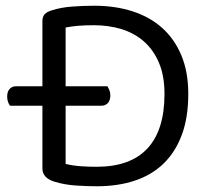

<svg xmlns="http://www.w3.org/2000/svg" viewBox="-20 -639 731 670"><path d="M637 -311Q637 -229 614.5 -168.5Q592 -108 550.5 -68Q509 -28 450 -8.5Q391 11 318 11Q286 11 246 8.5Q206 6 170 -5Q128 -18 128 -51V-270H15Q11 -275 8 -283.5Q5 -292 5 -302Q5 -319 13.5 -328.5Q22 -338 36 -338H128V-565Q128 -581 136 -589.5Q144 -598 161 -603Q192 -613 231 -616Q270 -619 309 -619Q382 -619 442.5 -599.5Q503 -580 546 -541.5Q589 -503 613 -445.5Q637 -388 637 -311ZM554 -311Q554 -375 534.5 -420.5Q515 -466 481.5 -495Q448 -524 403.5 -537.5Q359 -551 308 -551Q276 -551 252.5 -549Q229 -547 209 -543V-338H355Q358 -333 361.5 -325Q365 -317 365 -306Q365 -289 356.5 -279.5Q348 -270 333 -270H209V-67Q233 -61 260.5 -59Q288 -57 317 -57Q435 -57 494.5 -121Q554 -185 554 -311Z"/></svg>

Font: Baloo Da 2
Style: Regular
Weight: 400
Designer: Noopur Datye, Sulekha Rajkumar and Ek Type
Foundry: Ek Type
Version: Version 1.640;hotconv 1.0.111;makeotfexe 2.5.65597; ttfautoh